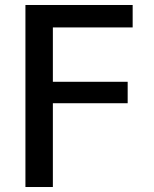

<svg xmlns="http://www.w3.org/2000/svg" viewBox="-20 -750 619 770"><path d="M82 -730H512V-640H192V-422H492V-336H192V0H82Z"/></svg>

Font: Mplus 1p Medium
Style: Regular
Weight: 500
Version: Version 1.061